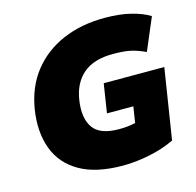

<svg xmlns="http://www.w3.org/2000/svg" viewBox="-106 -827 968 949"><g transform="rotate(-15 378.0 -352.5)"><path d="M410 12Q272 12 188.5 -36.5Q105 -85 73.5 -171Q42 -257 59 -368Q77 -480 138 -557.5Q199 -635 294 -676Q389 -717 510 -717Q586 -717 643.5 -702.5Q701 -688 738 -665L668 -500Q625 -520 590.5 -527Q556 -534 503 -534Q405 -534 351 -488Q297 -442 284 -358Q270 -268 304.5 -217.5Q339 -167 437 -167Q459 -167 479 -169Q499 -171 521 -176L534 -258H399L422 -406H732L675 -45Q617 -17 546 -2.5Q475 12 410 12Z"/></g></svg>

Font: Winston Black
Style: Italic
Weight: 900
Italic angle: -9°
Designer: Original fonts by Vernon Adams / Changes by Cristiano Sobral
Foundry: VOriginal fonts by Vernon Adams / Changes by Cristiano Sobral
Version: Version 2.503;July 17, 2020;FontCreator 13.0.0.2655 64-bit